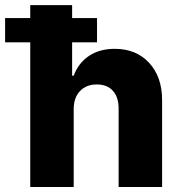

<svg xmlns="http://www.w3.org/2000/svg" viewBox="-80 -748 709 768"><path d="M214.8 -311V0H41V-727.5H208.5V-445.3H214.8Q233.4 -495.6 275.6 -524.2Q317.9 -552.7 378.9 -552.7Q464.8 -552.7 516.6 -496.6Q568.4 -440.4 568.4 -347.7V0H394.5V-313.5Q394.5 -358.9 371.8 -384.5Q349.1 -410.2 306.6 -410.2Q265.6 -410.2 240.2 -384Q214.8 -357.9 214.8 -311ZM-59.6 -578.6V-675.8H308.1V-578.6Z"/></svg>

Font: Inter Tight ExtraBold
Style: Regular
Weight: 800
Designer: Rasmus Andersson
Foundry: rsms
Version: Version 3.004; ttfautohint (v1.8.4.7-5d5b)